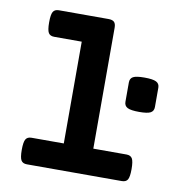

<svg xmlns="http://www.w3.org/2000/svg" viewBox="-74 -711 749 782"><g transform="rotate(10 300.0 -320.5)"><path d="M511.2 -54.7Q511.2 -22.5 504.4 -11.2Q497.6 0 480.5 0H87.9Q70.8 0 64 -11.2Q57.1 -22.5 57.1 -54.7Q57.1 -86.9 64 -98.4Q70.8 -109.9 87.9 -109.9H221.2V-530.8H107.4Q90.3 -530.8 83.5 -542Q76.7 -553.2 76.7 -585.4Q76.7 -617.7 83.5 -629.2Q90.3 -640.6 107.4 -640.6H312.5Q329.1 -640.6 336.2 -633.5Q343.3 -626.5 343.3 -609.9V-109.9H480.5Q497.6 -109.9 504.4 -98.4Q511.2 -86.9 511.2 -54.7ZM561 -400.4V-320.3Q561 -303.7 548.1 -296.6Q535.2 -289.6 501 -289.6Q466.8 -289.6 452.9 -296.6Q439 -303.7 439 -320.3V-400.4Q439 -417.5 451.7 -424.3Q464.4 -431.2 498.5 -431.2Q533.2 -431.2 547.1 -424.1Q561 -417 561 -400.4Z"/></g></svg>

Font: Courier Prime Sans
Style: Bold
Weight: 700
Designer: Alan Dague-Greene
Foundry: Quote-Unquote Apps
Version: Version 3.020